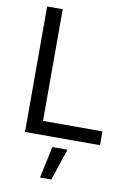

<svg xmlns="http://www.w3.org/2000/svg" viewBox="-103 -791 755 1096"><g transform="rotate(10 274.5 -243.5)"><path d="M79.1 0V-727.5H169.4V-80.1H513.7V0ZM208.5 241.2 248 57.6H335.4L274.4 241.2Z"/></g></svg>

Font: Inter 24pt
Style: Regular
Weight: 400
Designer: Rasmus Andersson
Foundry: rsms
Version: Version 4.001;git-66647c0bb